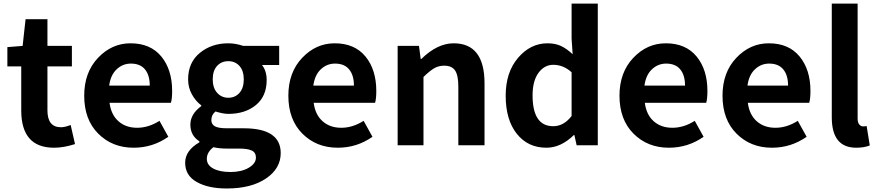

<svg xmlns="http://www.w3.org/2000/svg" viewBox="-20 -818 4938 1081"><path d="M284.2 13.7Q99.6 13.7 99.6 -196.3V-444.3H21.5V-552.7L107.4 -559.6L124 -710H247.1V-559.6H384.8V-444.3H247.1V-196.3Q247.1 -101.6 323.2 -101.6Q345.7 -101.6 377.9 -114.3L402.3 -6.8Q338.9 13.7 284.2 13.7Z M732.4 13.7Q612.3 13.7 533.2 -65.4Q454.1 -144.5 454.1 -279.3Q454.1 -410.2 531.7 -492.2Q609.4 -574.2 714.8 -574.2Q827.1 -574.2 888.2 -500Q949.2 -425.8 949.2 -305.7Q949.2 -261.7 942.4 -239.3H596.7Q605.5 -171.9 647 -135.3Q688.5 -98.6 752 -98.6Q816.4 -98.6 877.9 -137.7L927.7 -47.9Q839.8 13.7 732.4 13.7ZM594.7 -335.9H823.2Q823.2 -394.5 796.4 -427.2Q769.5 -460 716.8 -460Q670.9 -460 636.7 -427.7Q602.5 -395.5 594.7 -335.9Z M1256.8 243.2Q1152.3 243.2 1087.4 206.5Q1022.5 169.9 1022.5 98.6Q1022.5 29.3 1102.5 -16.6V-22.5Q1051.8 -54.7 1051.8 -116.2Q1051.8 -175.8 1113.3 -220.7V-224.6Q1082 -248 1060.5 -286.6Q1039.1 -325.2 1039.1 -371.1Q1039.1 -465.8 1105 -520Q1170.9 -574.2 1265.6 -574.2Q1305.7 -574.2 1349.6 -559.6H1551.8V-452.1H1455.1Q1481.4 -418.9 1481.4 -367.2Q1481.4 -276.4 1420.9 -226.6Q1360.4 -176.8 1265.6 -176.8Q1236.3 -176.8 1193.4 -190.4Q1169.9 -171.9 1169.9 -141.6Q1169.9 -118.2 1189.9 -106.9Q1210 -95.7 1257.8 -95.7H1352.5Q1560.5 -95.7 1560.5 43.9Q1560.5 130.9 1477.5 187Q1394.5 243.2 1256.8 243.2ZM1265.6 -473.6Q1226.6 -473.6 1202.1 -446.8Q1177.7 -419.9 1177.7 -371.1Q1177.7 -323.2 1202.6 -295.4Q1227.5 -267.6 1265.6 -267.6Q1303.7 -267.6 1328.1 -294.9Q1352.5 -322.3 1352.5 -371.1Q1352.5 -419.9 1328.1 -446.8Q1303.7 -473.6 1265.6 -473.6ZM1420.9 69.3Q1420.9 41 1397.9 29.8Q1375 18.6 1327.1 18.6H1259.8Q1212.9 18.6 1181.6 10.7Q1144.5 39.1 1144.5 76.2Q1144.5 111.3 1180.7 130.9Q1216.8 150.4 1278.3 150.4Q1339.8 150.4 1380.4 126.5Q1420.9 102.5 1420.9 69.3Z M1881.8 13.7Q1761.7 13.7 1682.6 -65.4Q1603.5 -144.5 1603.5 -279.3Q1603.5 -410.2 1681.2 -492.2Q1758.8 -574.2 1864.3 -574.2Q1976.6 -574.2 2037.6 -500Q2098.6 -425.8 2098.6 -305.7Q2098.6 -261.7 2091.8 -239.3H1746.1Q1754.9 -171.9 1796.4 -135.3Q1837.9 -98.6 1901.4 -98.6Q1965.8 -98.6 2027.3 -137.7L2077.1 -47.9Q1989.3 13.7 1881.8 13.7ZM1744.1 -335.9H1972.7Q1972.7 -394.5 1945.8 -427.2Q1918.9 -460 1866.2 -460Q1820.3 -460 1786.1 -427.7Q1752 -395.5 1744.1 -335.9Z M2218.8 0V-559.6H2338.9L2348.6 -486.3H2352.5Q2442.4 -574.2 2534.2 -574.2Q2708 -574.2 2708 -348.6V0H2560.5V-331.1Q2560.5 -394.5 2542 -421.4Q2523.4 -448.2 2481.4 -448.2Q2449.2 -448.2 2424.3 -433.6Q2399.4 -418.9 2364.3 -384.8V0Z M3056.6 13.7Q2952.1 13.7 2889.6 -64.9Q2827.1 -143.6 2827.1 -279.3Q2827.1 -411.1 2897 -492.7Q2966.8 -574.2 3062.5 -574.2Q3106.4 -574.2 3138.7 -559.1Q3170.9 -543.9 3204.1 -512.7L3198.2 -600.6V-797.9H3345.7V0H3226.6L3213.9 -57.6H3210.9Q3137.7 13.7 3056.6 13.7ZM3094.7 -107.4Q3154.3 -107.4 3198.2 -165V-411.1Q3152.3 -453.1 3094.7 -453.1Q3044.9 -453.1 3011.7 -407.7Q2978.5 -362.3 2978.5 -281.2Q2978.5 -107.4 3094.7 -107.4Z M3746.1 13.7Q3626 13.7 3546.9 -65.4Q3467.8 -144.5 3467.8 -279.3Q3467.8 -410.2 3545.4 -492.2Q3623 -574.2 3728.5 -574.2Q3840.8 -574.2 3901.9 -500Q3962.9 -425.8 3962.9 -305.7Q3962.9 -261.7 3956.1 -239.3H3610.4Q3619.1 -171.9 3660.6 -135.3Q3702.1 -98.6 3765.6 -98.6Q3830.1 -98.6 3891.6 -137.7L3941.4 -47.9Q3853.5 13.7 3746.1 13.7ZM3608.4 -335.9H3836.9Q3836.9 -394.5 3810.1 -427.2Q3783.2 -460 3730.5 -460Q3684.6 -460 3650.4 -427.7Q3616.2 -395.5 3608.4 -335.9Z M4326.2 13.7Q4206.1 13.7 4127 -65.4Q4047.9 -144.5 4047.9 -279.3Q4047.9 -410.2 4125.5 -492.2Q4203.1 -574.2 4308.6 -574.2Q4420.9 -574.2 4481.9 -500Q4543 -425.8 4543 -305.7Q4543 -261.7 4536.1 -239.3H4190.4Q4199.2 -171.9 4240.7 -135.3Q4282.2 -98.6 4345.7 -98.6Q4410.2 -98.6 4471.7 -137.7L4521.5 -47.9Q4433.6 13.7 4326.2 13.7ZM4188.5 -335.9H4417Q4417 -394.5 4390.1 -427.2Q4363.3 -460 4310.5 -460Q4264.6 -460 4230.5 -427.7Q4196.3 -395.5 4188.5 -335.9Z M4800.8 13.7Q4663.1 13.7 4663.1 -157.2V-797.9H4808.6V-150.4Q4808.6 -127.9 4817.9 -117.2Q4827.1 -106.4 4838.9 -106.4Q4849.6 -106.4 4859.4 -108.4L4877 1Q4845.7 13.7 4800.8 13.7Z"/></svg>

Font: Nasu
Style: Bold
Weight: 700
Designer: Ryoko NISHIZUKA (kana &amp; ideographs); Paul D. Hunt (Latin, Greek &amp; Cyrillic); Wenlong ZHANG (bopomofo); Sandoll C
Version: Version 2014.1215